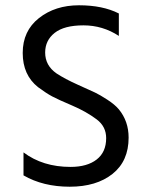

<svg xmlns="http://www.w3.org/2000/svg" viewBox="-20 -700 564 727"><path d="M467 -179Q467 -90 406 -41.5Q345 7 244 7Q143 7 69 -36V-123Q142 -68 247 -68Q310 -68 346 -96Q382 -124 382 -177Q382 -221 346 -248Q306 -278 253 -300.5Q200 -323 177.5 -335Q155 -347 124 -370Q66 -416 66 -499.5Q66 -583 127.5 -631.5Q189 -680 279 -680Q369 -680 430 -649V-564Q369 -604 296 -604Q223 -604 187 -575.5Q151 -547 151 -501Q151 -452 194 -422Q226 -401 274 -379.5Q322 -358 340 -349.5Q358 -341 386.5 -322.5Q415 -304 430 -286Q467 -241 467 -179Z"/></svg>

Font: Hind Colombo
Style: Regular
Weight: 400
Designer: Jyotish Sonowal, Aditi Pimprikar
Foundry: Indian Type Foundry
Version: Version 1.000;PS 1.0;hotconv 1.0.86;makeotf.lib2.5.63406; tt